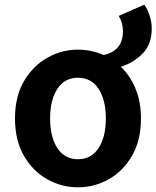

<svg xmlns="http://www.w3.org/2000/svg" viewBox="-20 -786 668 820"><path d="M313 14Q243 14 181.5 -20.5Q120 -55 82 -121Q44 -187 44 -280Q44 -373 82 -438.5Q120 -504 181.5 -539Q243 -574 313 -574Q369 -574 423 -551Q461 -559 483 -583.5Q505 -608 505 -654Q505 -672 500 -689Q495 -706 487 -718L596 -766Q609 -749 618.5 -721Q628 -693 628 -664Q628 -596 588.5 -556.5Q549 -517 496 -501Q535 -464 558.5 -408Q582 -352 582 -280Q582 -187 544 -121Q506 -55 444.5 -20.5Q383 14 313 14ZM313 -106Q370 -106 401 -153.5Q432 -201 432 -280Q432 -359 401 -406.5Q370 -454 313 -454Q256 -454 225 -406.5Q194 -359 194 -280Q194 -201 225 -153.5Q256 -106 313 -106Z"/></svg>

Font: Chiron Sans HK TT
Style: Bold
Weight: 700
Designer: Ryoko NISHIZUKA 西塚涼子 (kana, bopomofo & ideographs); Paul D. Hunt (Latin, Greek & Cyrillic); Sandoll Communications 산돌커뮤니
Foundry: Adobe
Version: Version 2.022;hotconv 1.0.109;makeotfexe 2.5.65596